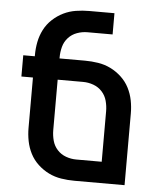

<svg xmlns="http://www.w3.org/2000/svg" viewBox="-53 -781 705 828"><g transform="rotate(5 300.0 -367.5)"><path d="M517 0H300Q271 0 242.5 -4.5Q214 -9 188.5 -21.5Q163 -34 141.5 -54Q120 -74 107 -99.5Q94 -125 88.5 -153Q83 -181 83 -210V-428H33V-520H83V-525Q83 -554 88.5 -582Q94 -610 107 -635.5Q120 -661 141.5 -681Q163 -701 188.5 -713.5Q214 -726 242.5 -730.5Q271 -735 300 -735H409V-643H300Q277 -643 255 -635Q233 -627 217.5 -610Q202 -593 196 -570.5Q190 -548 190 -525V-520H300Q329 -520 357.5 -515.5Q386 -511 411.5 -498.5Q437 -486 458.5 -466Q480 -446 493 -420.5Q506 -395 511.5 -367Q517 -339 517 -310ZM300 -92H410V-310Q410 -333 404 -355.5Q398 -378 382.5 -395Q367 -412 345 -420Q323 -428 300 -428H190V-210Q190 -187 196 -164.5Q202 -142 217.5 -125Q233 -108 255 -100Q277 -92 300 -92Z"/></g></svg>

Font: Iosevka Semibold Extended
Style: Regular
Weight: 600
Width: 7
Monospace: yes
Designer: Belleve Invis
Foundry: Belleve Invis
Version: Version 32.5.0; ttfautohint (v1.8.4)